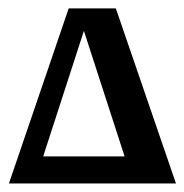

<svg xmlns="http://www.w3.org/2000/svg" viewBox="-20 -429 431 449"><path d="M391.5 0 250.9 -409.3H140.6L0.9 0ZM271.4 -63.2H81L176.2 -356.8Z"/></svg>

Font: Gidugu
Style: Regular
Weight: 400
Designer: Purushoth Kumar Guthula
Foundry: Silicon Andhra, USA.
Version: Version 1.0.5; ttfautohint (v1.2.25-373a) -l 7 -r 28 -G 50 -